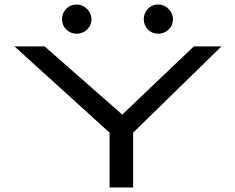

<svg xmlns="http://www.w3.org/2000/svg" viewBox="-20 -828 1040 848"><path d="M464 0V-242L44 -623H177L520 -322L836 -623H958L568 -242V0ZM319 -679Q292 -679 273 -697.5Q254 -716 254 -743Q254 -770 272.5 -789Q291 -808 319 -808Q345 -808 364.5 -788.5Q384 -769 384 -743Q384 -716 364.5 -697.5Q345 -679 319 -679ZM679 -679Q652 -679 633.5 -697.5Q615 -716 615 -743Q615 -770 633 -789Q651 -808 679 -808Q705 -808 724.5 -788.5Q744 -769 744 -743Q744 -716 724.5 -697.5Q705 -679 679 -679Z"/></svg>

Font: Inconsolata UltraExpanded Medium
Style: Regular
Weight: 500
Width: 9
Monospace: yes
Designer: Raph Levien, Cyreal, Brenton Simpson
Foundry: Raph Levien, Cyreal, Google
Version: Version 3.001; ttfautohint (v1.8.2.53-6de2)